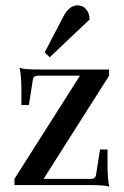

<svg xmlns="http://www.w3.org/2000/svg" viewBox="-20 -692 463 718"><path d="M166 -478 147 -496 216 -628Q238 -672 270 -672Q290 -672 302.5 -657Q315 -642 315 -619ZM389 6Q372 0 312 0H34V-23L279 -409H121Q106 -409 103 -395L88 -299H60V-349Q60 -415 53 -438Q71 -432 131 -432H388V-409L143 -23H321Q336 -23 339 -37L354 -133H382V-82Q382 -17 389 6Z"/></svg>

Font: Arapey
Style: Regular
Weight: 400
Designer: Eduardo Rodriguez Tunni
Foundry: Eduardo Rodriguez Tunni
Version: Version 4.000